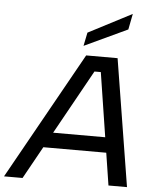

<svg xmlns="http://www.w3.org/2000/svg" viewBox="-104 -1001 857 1053"><g transform="rotate(5 325.0 -474.5)"><path d="M437 -616H402L60 0H-42L349 -700H522L635 0H533ZM140 -262H547L531 -178H123ZM584 -949 567 -862 330 -751 345 -825Z"/></g></svg>

Font: Albert Sans Medium
Style: Italic
Weight: 500
Italic angle: -11.25°
Designer: Andreas Rasmussen
Foundry: a.Foundry
Version: Version 1.025